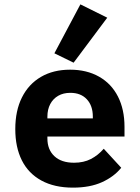

<svg xmlns="http://www.w3.org/2000/svg" viewBox="-20 -847 640 879"><path d="M50 -256Q50 -340 80.5 -401Q111 -462 167.5 -495Q224 -528 301 -528Q377 -528 433.5 -496Q490 -464 520 -405Q550 -346 550 -266V-222H197V-213Q197 -162 229 -132Q261 -102 319 -102Q363 -102 396 -119Q429 -136 455 -166L535 -79Q502 -38 447 -13Q392 12 314 12Q229 12 169.5 -20.5Q110 -53 80 -113Q50 -173 50 -256ZM197 -313V-305H405V-313Q405 -363 377.5 -392.5Q350 -422 302 -422Q270 -422 246.5 -408.5Q223 -395 210 -370.5Q197 -346 197 -313ZM317 -560 229 -603 348 -827 471 -766Z"/></svg>

Font: iA Writer Duo V
Style: Regular
Weight: 400
Designer: Mike Abbink, Paul van der Laan, Pieter van Rosmalen, Oliver Reichenstein
Foundry: Information Architects Inc.
Version: Version 2.000